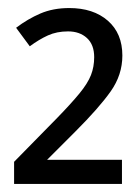

<svg xmlns="http://www.w3.org/2000/svg" viewBox="-20 -826 338 477"><path d="M15 -369V-424L122 -533Q157 -569 177.5 -594Q198 -619 206 -639.5Q214 -660 214 -684Q214 -715 196 -731.5Q178 -748 149 -748Q121 -748 99 -738Q77 -728 54 -711L20 -757Q49 -779 80.5 -792.5Q112 -806 152 -806Q212 -806 248 -774.5Q284 -743 284 -688Q284 -640 255 -599Q226 -558 168 -500L97 -429H283V-369Z"/></svg>

Font: Noto Sans Tamil SemiCondensed
Style: Regular
Weight: 400
Width: 4
Designer: Jelle Bosma - Monotype Design Team
Foundry: Monotype Imaging Inc.
Version: Version 2.004; ttfautohint (v1.8.4.7-5d5b)